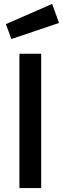

<svg xmlns="http://www.w3.org/2000/svg" viewBox="-20 -959 321 979"><path d="M79 0V-685H190V0ZM10 -836 246 -939 281 -842 38 -760Z"/></svg>

Font: TitilliumWebSemiBold
Style: Bold
Weight: 600
Version: Version 1.001;PS 57.000;hotconv 1.0.70;makeotf.lib2.5.55311